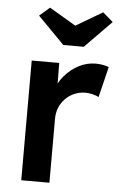

<svg xmlns="http://www.w3.org/2000/svg" viewBox="-54 -804 529 842"><g transform="rotate(5 210.5 -382.5)"><path d="M72 0V-527H193L195 -359L178 -397Q189 -437 216 -469Q243 -501 278.5 -519.5Q314 -538 353 -538Q370 -538 385.5 -535Q401 -532 411 -528L378 -393Q367 -399 351 -403Q335 -407 319 -407Q294 -407 271.5 -397.5Q249 -388 232 -371Q215 -354 205.5 -331.5Q196 -309 196 -281V0ZM204 -607 87 -726 132 -765 249 -696 366 -765 411 -726 294 -607Z"/></g></svg>

Font: Mach Medium
Style: Regular
Weight: 500
Version: Version 1.002